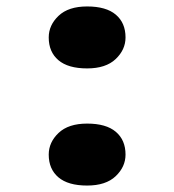

<svg xmlns="http://www.w3.org/2000/svg" viewBox="-20 -564 540 595"><path d="M250 11Q191 11 161 -14.5Q131 -40 131 -85Q131 -123 161.5 -152Q192 -181 250 -181Q309 -181 339 -155.5Q369 -130 369 -85Q369 -47 338.5 -18Q308 11 250 11ZM250 -352Q191 -352 161 -377.5Q131 -403 131 -448Q131 -486 161.5 -515Q192 -544 250 -544Q309 -544 339 -518.5Q369 -493 369 -448Q369 -410 338.5 -381Q308 -352 250 -352Z"/></svg>

Font: Lexend Peta ExtraBold
Style: Regular
Weight: 800
Version: Version 1.007